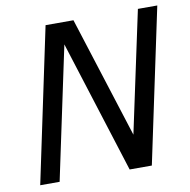

<svg xmlns="http://www.w3.org/2000/svg" viewBox="-77 -752 819 828"><g transform="rotate(-10 332.5 -338.0)"><path d="M424.8 0 241.2 -580.1 118.2 0H33.2L175.8 -675.8H297.9L466.8 -145L580.1 -675.8H665L522 0Z"/></g></svg>

Font: Lorenzo Sans
Style: Italic
Weight: 400
Italic angle: -12°
Foundry: Intel Corporation
Version: Version 1.00; ttfautohint (v1.5)